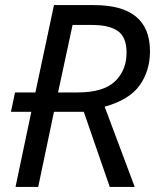

<svg xmlns="http://www.w3.org/2000/svg" viewBox="-20 -734 613 754"><path d="M41 0 103 -295H23L39 -371H119L192 -714H349Q569 -714 569 -533Q569 -456 528.5 -399Q488 -342 391 -315L509 0H411L309 -295H192L130 0ZM208 -371H286Q386 -371 431.5 -414.5Q477 -458 477 -527Q477 -588 443 -612Q409 -636 341 -636H265Z"/></svg>

Font: Noto Sans IKEA
Style: Italic
Weight: 400
Italic angle: -12°
Designer: Monotype Design Team
Foundry: Monotype Imaging Inc.
Version: Version 2.001